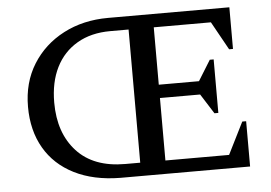

<svg xmlns="http://www.w3.org/2000/svg" viewBox="-48 -725 1117 790"><g transform="rotate(-5 510.0 -330.0)"><path d="M418 0Q308 -1 228.5 -41Q149 -81 107 -153.5Q65 -226 65 -324Q65 -424 112 -499.5Q159 -575 240.5 -617.5Q322 -660 425 -660H926V-488H910L845 -605H609V-368H775L827 -452H843V-231H827L775 -313H609V-55H872L938 -187H954V0ZM443 -55H505V-605H429Q350 -605 292.5 -571.5Q235 -538 204.5 -477Q174 -416 174 -332Q174 -206 243.5 -130.5Q313 -55 443 -55Z"/></g></svg>

Font: Spectral SC Medium
Style: Regular
Weight: 500
Designer: Jean-Baptiste Levee
Foundry: Production Type
Version: Version 2.001